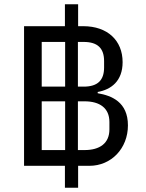

<svg xmlns="http://www.w3.org/2000/svg" viewBox="-20 -800 684 902"><path d="M347 82V-21H400C503 -21 581 -103 581 -211C581 -321 504 -351 439 -362V-368C502 -379 556 -419 556 -508C556 -610 485 -677 371 -677H347V-780H285V-677H93V-21H285V82ZM286 -393H176V-603H286ZM346 -393V-603H373C439 -603 469 -573 469 -513V-483C469 -423 439 -393 373 -393ZM286 -95H176V-324H286ZM346 -95V-324H377C449 -324 494 -292 494 -227V-192C494 -127 449 -95 377 -95Z"/></svg>

Font: Braiins Sans
Style: Regular
Weight: 400
Designer: Mike Abbink, Paul van der Laan, Pieter van Rosmalen, Jiri Chlebus, Lubos Buracinsky
Foundry: Bold Monday, Sudetype
Version: Version 1.000;hotconv 1.0.109;makeotfexe 2.5.65596